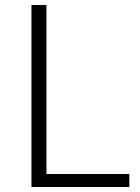

<svg xmlns="http://www.w3.org/2000/svg" viewBox="-20 -749 562 769"><path d="M106 -729H166V-52H498V0H106Z"/></svg>

Font: SpoqaHanSansJP-Light
Style: Regular
Weight: 300
Designer: [Source Han Sans]
Ryoko NISHIZUKA  (kana & ideographs); Paul D. Hunt (Latin, Greek & Cyrillic); Wenlong ZHANG  (bopomofo
Foundry: Spoqa (http://bi.spoqa.com)
Version: Version 1.002.20150607